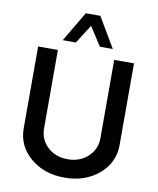

<svg xmlns="http://www.w3.org/2000/svg" viewBox="-105 -1081 961 1171"><g transform="rotate(10 375.5 -495.0)"><path d="M301.2 -813.8H220L330 -1000H420L530 -813.8H450L375 -930ZM78.8 -243.8V-750H201.2V-265Q201.2 -195 250.6 -149.4Q300 -103.8 375 -103.8Q450 -103.8 500 -150Q550 -196.2 550 -265V-750H672.5V-243.8Q672.5 -135 587.5 -62.5Q502.5 10 375 10Q247.5 10 163.1 -62.5Q78.8 -135 78.8 -243.8Z"/></g></svg>

Font: Now Alt Medium
Style: Regular
Weight: 500
Designer: Alfredo Marco Pradil
Foundry: Alfredo Marco Pradil
Version: Version 1.002;PS 001.002;hotconv 1.0.88;makeotf.lib2.5.64775